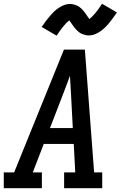

<svg xmlns="http://www.w3.org/2000/svg" viewBox="-29 -998 649 1018"><path d="M-9 0V-84H46L310 -735H421L470 -84H513V0H311V-84H370L362 -235H203L145 -84H193V0ZM236 -319H357L348 -490Q346 -516 345 -542.5Q344 -569 342 -596Q332 -569 322 -542.5Q312 -516 302 -490ZM271 -809 192 -855Q204 -873 215 -887.5Q226 -902 236.5 -914Q247 -926 257 -936Q267 -946 281 -955.5Q295 -965 310.5 -971Q326 -977 341 -977Q351 -977 359.5 -975Q368 -973 376.5 -969.5Q385 -966 391.5 -961.5Q398 -957 405 -950Q412 -943 417 -936.5Q422 -930 426.5 -923.5Q431 -917 436 -909.5Q441 -902 445 -897Q460 -909 476 -928Q492 -947 512 -978L591 -932Q579 -914 568 -899.5Q557 -885 547 -873Q537 -861 526.5 -851Q516 -841 502.5 -831.5Q489 -822 473.5 -816Q458 -810 442 -810Q433 -810 424.5 -812Q416 -814 407.5 -817.5Q399 -821 392.5 -825.5Q386 -830 379 -837Q372 -844 366.5 -850.5Q361 -857 357 -863.5Q353 -870 347.5 -877.5Q342 -885 338 -890Q323 -878 307.5 -859Q292 -840 271 -809Z"/></svg>

Font: Iosevka Slab MdExObl
Style: Regular
Weight: 500
Width: 7
Italic angle: -9°
Monospace: yes
Designer: Belleve Invis
Foundry: Belleve Invis
Version: Version 11.1.1; ttfautohint (v1.8.3)